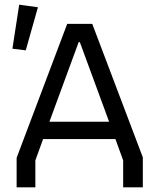

<svg xmlns="http://www.w3.org/2000/svg" viewBox="-20 -800 681 820"><path d="M90 -585 142 -769 62 -780 33 -592ZM51 0H131V-115L164 -206H473L506 -115V0H590V-128L374 -698H267L51 -126ZM191 -280 316 -620H321L446 -280Z"/></svg>

Font: Braiins Sans
Style: Regular
Weight: 400
Designer: Mike Abbink, Paul van der Laan, Pieter van Rosmalen, Jiri Chlebus, Lubos Buracinsky
Foundry: Bold Monday, Sudetype
Version: Version 1.000;hotconv 1.0.109;makeotfexe 2.5.65596